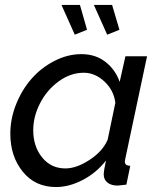

<svg xmlns="http://www.w3.org/2000/svg" viewBox="-20 -751 646 781"><path d="M230 -731H305.2L334 -629.9L284.2 -609.9ZM361.8 -731H436L465.8 -629.9L416 -609.9ZM22 -207Q22 -268.6 45.9 -327.9Q69.8 -387.2 109.1 -431.6Q148.4 -476.1 201.9 -503.4Q255.4 -530.8 311 -530.8Q368.7 -530.8 408.9 -499.3Q449.2 -467.8 466.8 -418L490.2 -522H578.1L490.2 -107.9Q487.8 -95.7 487.8 -95.2Q487.8 -85.4 492.9 -81.3Q498 -77.1 509.8 -76.2L494.1 0Q463.9 3.9 459 3.9Q432.1 3.9 417 -8.5Q401.9 -21 401.9 -41Q401.9 -55.7 411.1 -98.1Q372.6 -48.3 317.1 -19.3Q261.7 9.8 208 9.8Q123 9.8 72.5 -52.7Q22 -115.2 22 -207ZM418 -183.1 449.2 -333Q442.9 -383.8 404.8 -419.4Q366.7 -455.1 320.8 -455.1Q267.1 -455.1 219 -420.2Q170.9 -385.3 143.1 -331.3Q115.2 -277.3 115.2 -221.2Q115.2 -155.3 151.4 -110.6Q187.5 -65.9 246.1 -65.9Q291.5 -65.9 345 -101.1Q398.4 -136.2 418 -183.1Z"/></svg>

Font: Rawline Medium
Style: Italic
Weight: 500
Italic angle: -12°
Designer: Matt McInerney, Pablo Impallari, Rodrigo Fuenzalida
Foundry: Matt McInerney, Pablo Impallari, Rodrigo Fuenzalida
Version: Version 4.020;PS 004.020;hotconv 1.0.88;makeotf.lib2.5.64775